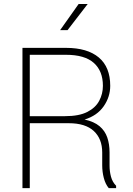

<svg xmlns="http://www.w3.org/2000/svg" viewBox="-20 -953 675 973"><path d="M93.8 0ZM535.2 -114.3Q535.2 -84.5 542.5 -57.4Q549.8 -30.3 568.4 -11.7V0.5H531.2Q514.2 -20 506.1 -51Q498 -82 498 -115.2V-180.2Q498 -249.5 455.3 -289.1Q412.6 -328.6 328.6 -328.6H130.9V0.5H93.8V-710.4H314.9Q422.4 -710.4 480.5 -661.9Q538.6 -613.3 538.6 -518.1Q538.6 -461.9 505.4 -414.3Q472.2 -366.7 408.7 -347.2Q456.5 -336.9 484.4 -313.5Q512.2 -290 523.7 -256.1Q535.2 -222.2 535.2 -181.2ZM309.6 -364.3Q380.4 -364.3 422.4 -385.7Q464.4 -407.2 482.9 -442.4Q501.5 -477.5 501.5 -518.1Q501.5 -593.3 455.3 -634.3Q409.2 -675.3 314.5 -675.3H130.9V-364.3ZM378.4 -932.6H424.3L322.3 -800.3H284.7Z"/></svg>

Font: Robert Sans ExtraLight
Style: Regular
Weight: 250
Designer: Christian Robertson (extended by Adam Twardoch)
Foundry: Google
Version: Version 12.135;April 2, 2019;FontCreator 11.5.0.2425 64-bit;